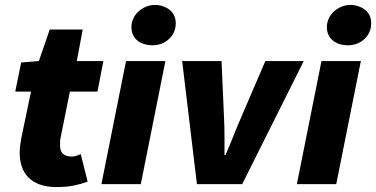

<svg xmlns="http://www.w3.org/2000/svg" viewBox="-20 -748 1528 780"><path d="M210 12Q170 12 141.5 1.5Q113 -9 95 -27.5Q77 -46 68.5 -71.5Q60 -97 60 -128Q60 -145 62.5 -161Q65 -177 68 -194L106 -376H42L66 -494L138 -500L182 -628H316L292 -500H400L376 -376H264L226 -188Q224 -179 224 -171.5Q224 -164 224 -156Q224 -112 272 -112Q288 -112 308 -122L336 -10Q315 -2 283.5 5Q252 12 210 12Z M392 0 492 -500H652L552 0ZM598 -564Q582 -564 567 -568.5Q552 -573 540 -582Q528 -591 521 -605Q514 -619 514 -638Q514 -656 521.5 -672.5Q529 -689 542 -701Q555 -713 572.5 -720.5Q590 -728 610 -728Q626 -728 641 -723Q656 -718 668 -709Q680 -700 687 -686Q694 -672 694 -654Q694 -615 666.5 -589.5Q639 -564 598 -564Z M780 0 720 -500H880L890 -272Q892 -234 892 -196Q892 -158 892 -118H896Q913 -157 928 -195Q943 -233 960 -272L1058 -500H1214L964 0Z M1186 0 1286 -500H1446L1346 0ZM1392 -564Q1376 -564 1361 -568.5Q1346 -573 1334 -582Q1322 -591 1315 -605Q1308 -619 1308 -638Q1308 -656 1315.5 -672.5Q1323 -689 1336 -701Q1349 -713 1366.5 -720.5Q1384 -728 1404 -728Q1420 -728 1435 -723Q1450 -718 1462 -709Q1474 -700 1481 -686Q1488 -672 1488 -654Q1488 -615 1460.5 -589.5Q1433 -564 1392 -564Z"/></svg>

Font: mr_Source Sans Pro
Style: Italic
Weight: 900
Italic angle: -11°
Designer: Paul D. Hunt
Foundry: Adobe Systems Incorporated
Version: Version 1.076;July 10, 2024;FontCreator 11.5.0.2430 64-bit